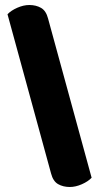

<svg xmlns="http://www.w3.org/2000/svg" viewBox="-20 -690 400 767"><path d="M346 20Q332 35 307 46Q282 57 259 57Q232 57 212 45.5Q192 34 184 3L10 -633Q24 -648 49 -659Q74 -670 97 -670Q124 -670 144 -658.5Q164 -647 172 -616Z"/></svg>

Font: Baloo Chettan 2 ExtraBold
Style: Regular
Weight: 800
Designer: Maithili Shingre, Unnati Kotecha and Ek Type
Foundry: Ek Type
Version: Version 1.640;hotconv 1.0.111;makeotfexe 2.5.65597; ttfautoh